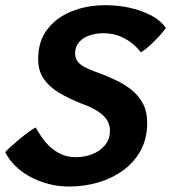

<svg xmlns="http://www.w3.org/2000/svg" viewBox="-26 -694 644 722"><path d="M234.5 7.5Q194 7.5 156.8 -2.2Q119.5 -12 87.5 -29.2Q55.5 -46.5 31.5 -70.2Q7.5 -94 -6.5 -122Q-2.5 -127 11.8 -140Q26 -153 44.2 -168.2Q62.5 -183.5 79.8 -196.5Q97 -209.5 108 -214.5Q118 -197 131.2 -177.8Q144.5 -158.5 162.8 -141.5Q181 -124.5 205 -113.8Q229 -103 259.5 -103Q293 -103 322.2 -114.8Q351.5 -126.5 369.5 -149Q387.5 -171.5 387.5 -203Q387.5 -225.5 376 -243.2Q364.5 -261 341 -276Q317.5 -291 280.5 -304.5Q233.5 -323 196.8 -344.8Q160 -366.5 138.8 -397Q117.5 -427.5 117.5 -472Q117.5 -539 152.2 -584Q187 -629 244.5 -651.8Q302 -674.5 369.5 -674.5Q418 -674.5 463 -664.5Q508 -654.5 543.5 -635.5Q579 -616.5 598 -588.5Q579 -563.5 551.8 -536.5Q524.5 -509.5 503.5 -497Q490.5 -515 470 -531.5Q449.5 -548 422.8 -558.5Q396 -569 362.5 -569Q335.5 -569 311.2 -561Q287 -553 271.8 -536Q256.5 -519 256.5 -493Q256.5 -475 266 -462.8Q275.5 -450.5 292 -441.8Q308.5 -433 328.5 -426Q370.5 -411 406.8 -394Q443 -377 470 -355Q497 -333 512.2 -303.2Q527.5 -273.5 527.5 -232Q527.5 -173.5 503.5 -129Q479.5 -84.5 438.2 -54.2Q397 -24 344.2 -8.2Q291.5 7.5 234.5 7.5Z"/></svg>

Font: Grandstander Thin SemiBold
Style: Italic
Weight: 600
Italic angle: -15°
Version: Version 1.200